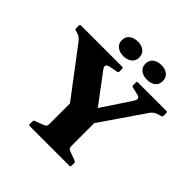

<svg xmlns="http://www.w3.org/2000/svg" viewBox="-241 -1152 1348 1348"><g transform="rotate(45 432.5 -478.5)"><path d="M341 0V-337H559V0ZM77 -661Q64 -678 51 -686.5Q38 -695 23 -699L8 -703Q-2 -706 -2 -716V-744Q-2 -754 8 -754H418Q428 -754 428 -744V-716Q428 -706 418 -704L362 -693Q332 -687 329 -675Q326 -663 339 -645L545 -370L420 -304L642 -639Q659 -665 653 -676.5Q647 -688 625 -692L574 -704Q564 -706 564 -716V-744Q564 -754 574 -754H857Q867 -754 867 -744V-716Q867 -706 857 -703L837 -697Q816 -691 803.5 -682Q791 -673 782 -660L492 -237H398ZM254 0Q244 0 244 -10V-38Q244 -47 253 -51L312 -73Q332 -81 336.5 -88Q341 -95 341 -111V-201H559V-115Q559 -93 564.5 -86.5Q570 -80 584 -75L649 -51Q658 -47 658 -38V-10Q658 0 648 0ZM371 -812Q333 -812 308.5 -831Q284 -850 284 -884Q284 -919 308.5 -938Q333 -957 371 -957Q409 -957 433 -938Q457 -919 457 -884Q457 -850 433 -831Q409 -812 371 -812ZM605 -812Q566 -812 542 -831Q518 -850 518 -884Q518 -919 542 -938Q566 -957 605 -957Q644 -957 667.5 -938Q691 -919 691 -884Q691 -850 667.5 -831Q644 -812 605 -812Z"/></g></svg>

Font: Hahmlet Black
Style: Regular
Weight: 900
Version: Version 1.002